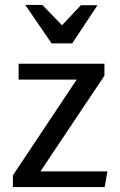

<svg xmlns="http://www.w3.org/2000/svg" viewBox="-20 -754 485 774"><path d="M55 -497H401V-449L143 -63H413L402 0H32V-47L289 -433H55ZM230 -652 306 -733H373L271 -579H188L82 -734H151Z"/></svg>

Font: Rosario Light
Style: Regular
Weight: 300
Designer: Hector Gatti
Foundry: Omnibus Type
Version: Version 1.101; ttfautohint (v1.8.1.43-b0c9)